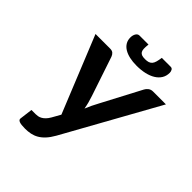

<svg xmlns="http://www.w3.org/2000/svg" viewBox="-229 -943 1076 1076"><g transform="rotate(45 309.5 -404.5)"><path d="M141.1 -93.3Q149.9 -93.3 159.4 -95Q168.9 -96.7 178.7 -102.1Q188.5 -107.4 198.2 -117.2Q208 -127 217.3 -143.1L245.6 -193.4L61 -648.4H176.8Q192.9 -648.4 201.4 -640.9Q210 -633.3 214.4 -621.1L292.5 -388.2Q306.2 -348.6 313 -309.1Q328.6 -347.7 351.1 -388.7L473.1 -620.1Q478.5 -630.9 489.7 -639.6Q501 -648.4 516.6 -648.4H619.1L309.1 -90.3Q292.5 -61 275.1 -42.2Q257.8 -23.4 239 -12.7Q220.2 -2 199.7 2.2Q179.2 6.3 156.7 6.3Q124.5 6.3 110.8 0.7Q97.2 -4.9 98.6 -16.1L108.4 -93.3ZM356.9 -744.6Q372.6 -744.6 383.1 -748Q393.6 -751.5 400.6 -759.5Q407.7 -767.6 411.6 -781.5Q415.5 -795.4 418.5 -816.4H488.8Q499.5 -816.4 504.4 -807.6Q509.3 -798.8 509.3 -788.6Q509.3 -763.7 497.6 -744.4Q485.8 -725.1 464.6 -711.9Q443.4 -698.7 414.1 -691.9Q384.8 -685.1 349.1 -685.1Q318.4 -685.1 293.5 -690.7Q268.6 -696.3 250.5 -707.3Q232.4 -718.3 222.7 -734.6Q212.9 -751 212.9 -772.5Q212.9 -790.5 220.7 -803.5Q228.5 -816.4 242.2 -816.4H313Q310.5 -795.4 311 -781.5Q311.5 -767.6 316.7 -759.5Q321.8 -751.5 331.5 -748Q341.3 -744.6 356.9 -744.6Z"/></g></svg>

Font: Carlito
Style: Bold Italic
Weight: 700
Italic angle: -7°
Designer: Lukasz Dziedzic
Foundry: tyPoland Lukasz Dziedzic
Version: Version 1.104